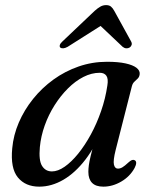

<svg xmlns="http://www.w3.org/2000/svg" viewBox="-20 -705 591 736"><path d="M423.4 -130.2Q413.2 -89.5 416.7 -74.1Q420.2 -58.6 432 -58.6Q440.8 -58.6 449.6 -63.9Q458.4 -69.2 471.7 -81.7Q480.1 -89.3 485.6 -91.4Q491.1 -93.4 496.2 -90.9Q502.1 -88 502 -80.2Q501.8 -72.4 495.9 -61Q478.1 -28.4 444.8 -9Q411.4 10.5 376.2 10.5Q347.2 10.5 333 -4Q318.7 -18.5 318.7 -46.4Q318.7 -58 320.6 -72Q322.5 -85.9 327.4 -106.5Q332.3 -127.1 341.4 -158Q350.5 -188.9 364.6 -234.1L374.1 -216.9Q346.6 -144.4 307.6 -93.5Q268.6 -42.6 223.1 -16Q177.6 10.5 130.4 10.5Q77.5 10.5 48.5 -24.8Q19.5 -60.1 26.9 -136.7Q31.4 -186.9 52.1 -235.2Q72.8 -283.4 106.7 -325.7Q140.6 -367.9 184.9 -400Q229.2 -432 281.3 -450.1Q333.5 -468.2 390.2 -468.2Q432.9 -468.2 461.1 -462Q489.2 -455.8 503 -445.3Q516.7 -434.7 515.5 -421.3Q514.5 -410.5 508.3 -404.3Q502 -398.1 495.3 -391.9Q488.5 -385.7 485.6 -374.7ZM132.8 -141.3Q128 -89.8 141.3 -68.9Q154.5 -47.9 179.1 -47.9Q201.9 -47.9 227.8 -65.9Q253.6 -83.8 279.6 -115.8Q305.5 -147.8 328.2 -189.5Q350.9 -231.1 367.5 -279.1Q384.2 -327.1 391.5 -377Q395.8 -402.8 387.9 -414.4Q380 -426 362.3 -426Q331 -426 299.8 -410.1Q268.6 -394.2 240.4 -366Q212.2 -337.9 189.2 -301.6Q166.2 -265.3 151.5 -224.2Q136.8 -183.1 132.8 -141.3ZM390.2 -621.2H349L450.2 -525.5Q456.6 -520.3 463.9 -519.8Q471.1 -519.3 477.1 -523Q482.4 -526.5 484.5 -532.7Q486.6 -538.9 482.4 -546.4L417.9 -663.6Q412.1 -674.2 405.3 -679.8Q398.5 -685.4 386.8 -685.4Q374.9 -685.4 365 -679.8Q355 -674.2 343.1 -663.6L219.6 -546.4Q211.3 -538.9 209.5 -532.7Q207.7 -526.5 210.8 -523Q215.1 -519.3 222.5 -519.8Q229.9 -520.3 239.3 -525.5Z"/></svg>

Font: Fraunces Wonky
Style: Italic
Weight: 900
Italic angle: -16°
Version: Version 1.000;[b76b70a41]